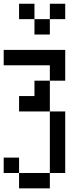

<svg xmlns="http://www.w3.org/2000/svg" viewBox="-20 -937 457 1040"><path d="M0 0V-83.3H83.3V0ZM0 -583.3V-666.7H333.3V-500H250V-583.3ZM166.7 -416.7V-500H250V-333.3H83.3V-416.7ZM166.7 -833.3H83.3V-916.7H166.7ZM166.7 -750V-833.3H250V-750ZM333.3 0H250V-333.3H333.3ZM333.3 -833.3H250V-916.7H333.3ZM83.3 0H250V83.3H83.3Z"/></svg>

Font: Galmuri11 Condensed
Style: Regular
Weight: 400
Width: 3
Designer: Lee Minseo (quiple)
Version: Version 2.399;hotconv 1.1.1;makeotfexe 2.6.0 DEVELOPMENT